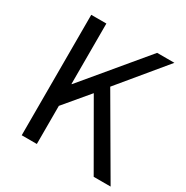

<svg xmlns="http://www.w3.org/2000/svg" viewBox="-167 -873 981 1012"><g transform="rotate(30 323.0 -366.5)"><path d="M101 0V-733H193V-365H195L502 -733H607L377 -455L642 0H539L319 -382L193 -232V0Z"/></g></svg>

Font: Noto Sans JP Thin
Style: Regular
Weight: 400
Version: Version 2.004-H2;hotconv 1.0.118;makeotfexe 2.5.65603